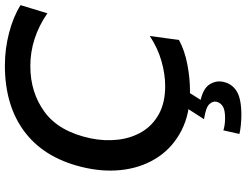

<svg xmlns="http://www.w3.org/2000/svg" viewBox="-129 -637 984 766"><g transform="rotate(-90 363.0 -254.0)"><path d="M383.5 12Q291.5 12 225.8 -21.8Q160 -55.5 120.8 -113.2Q81.5 -171 70 -245.2Q58.5 -319.5 75.5 -400.5Q109 -560.5 214.5 -643.5Q320 -726.5 485 -726.5Q550.5 -726.5 615 -709.8Q679.5 -693 725.5 -664L693 -557Q594 -625 482.5 -625Q376.5 -625 298.5 -567.5Q220.5 -510 194 -384Q182.5 -328 188.8 -275Q195 -222 220.2 -179.5Q245.5 -137 291 -112Q336.5 -87 402.5 -87Q450.5 -87 502.2 -101.8Q554 -116.5 602.5 -148.5L586.5 -32Q545.5 -9.5 490.2 1.2Q435 12 383.5 12ZM286.5 217Q270 217 246.2 214.8Q222.5 212.5 211.5 209L226 145Q232 147.5 245.5 149.8Q259 152 274.5 152Q307 152 321.5 143Q336 134 340 118Q343.5 103 330.2 89Q317 75 270.5 68L328 -21.5H387L382 0L347.5 54.5Q394.5 65.5 410 91.2Q425.5 117 419.5 144Q412.5 179 382.5 198Q352.5 217 286.5 217Z"/></g></svg>

Font: Commissioner Medium
Style: Italic
Weight: 500
Italic angle: -12°
Designer: Kostas Bartsokas
Foundry: Kostas Bartsokas
Version: Version 1.000; ttfautohint (v1.8.3)